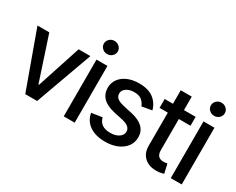

<svg xmlns="http://www.w3.org/2000/svg" viewBox="-101 -1172 1964 1600"><g transform="rotate(30 880.5 -372.0)"><path d="M516.6 -545.9 319.3 0H205.1L7.3 -545.9H121.1L259.8 -125H265.6L403.3 -545.9Z M575.2 0V-545.9H680.7V0ZM628.4 -629.9Q600.6 -629.9 581.1 -648.4Q561.5 -667 561.5 -692.9Q561.5 -719.2 581.1 -737.8Q600.6 -756.3 628.4 -756.3Q655.8 -756.3 675.5 -737.8Q695.3 -719.2 695.3 -692.9Q695.3 -667 675.5 -648.4Q655.8 -629.9 628.4 -629.9Z M1190.4 -412.1 1094.2 -395.5Q1085 -422.9 1059.8 -445.8Q1034.7 -468.8 984.9 -468.8Q939.9 -468.8 909.9 -448.5Q879.9 -428.2 879.9 -397Q879.9 -369.1 900.1 -352.3Q920.4 -335.4 964.8 -325.2L1052.2 -305.7Q1201.2 -272 1201.2 -158.2Q1201.2 -108.4 1172.9 -70.3Q1144.5 -32.2 1094.2 -10.5Q1043.9 11.2 978 11.2Q886.2 11.2 828.6 -28.1Q771 -67.4 757.8 -139.6L859.9 -155.3Q879.9 -74.2 977.5 -74.2Q1029.8 -74.2 1061 -96.2Q1092.3 -118.2 1092.3 -149.4Q1092.3 -201.2 1015.1 -219.2L922.9 -239.7Q846.2 -257.3 809.8 -295.2Q773.4 -333 773.4 -390.6Q773.4 -439 800.5 -475.6Q827.6 -512.2 875 -532.5Q922.4 -552.7 983.9 -552.7Q1072.8 -552.7 1123.3 -514.2Q1173.8 -475.6 1190.4 -412.1Z M1529.3 -545.9V-460.4H1417V-160.2Q1417 -87.9 1482.9 -87.9Q1500 -87.9 1520 -91.8L1540 -3.9Q1505.9 7.3 1466.8 7.3Q1396 7.3 1353.5 -32.5Q1311 -72.3 1311 -138.7V-460.4H1231.4V-545.9H1311V-675.8H1417V-545.9Z M1605 0V-545.9H1710.4V0ZM1658.2 -629.9Q1630.4 -629.9 1610.8 -648.4Q1591.3 -667 1591.3 -692.9Q1591.3 -719.2 1610.8 -737.8Q1630.4 -756.3 1658.2 -756.3Q1685.5 -756.3 1705.3 -737.8Q1725.1 -719.2 1725.1 -692.9Q1725.1 -667 1705.3 -648.4Q1685.5 -629.9 1658.2 -629.9Z"/></g></svg>

Font: Inter Tight Medium
Style: Regular
Weight: 500
Designer: Rasmus Andersson
Foundry: rsms
Version: Version 3.004; ttfautohint (v1.8.4.7-5d5b)